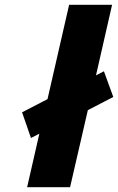

<svg xmlns="http://www.w3.org/2000/svg" viewBox="-20 -780 492 800"><path d="M447 -760 380 -466 413 -483 452 -376 346 -321 272 0H93L144 -223L109 -205L72 -312L178 -367L268 -760Z"/></svg>

Font: Passageway
Style: BdIt
Weight: 700
Foundry: Ascender Corporation
Version: Version 1.11